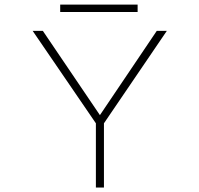

<svg xmlns="http://www.w3.org/2000/svg" viewBox="-20 -838 890 858"><path d="M249 -817.5H595V-784.5H249ZM408.5 0V-287L126 -700H171.5L426.5 -323.5L680.5 -700H725.5L444.5 -287V0Z"/></svg>

Font: League Mono Wide Thin
Style: Regular
Weight: 100
Width: 8
Designer: Tyler Finck
Foundry: The League of Moveable Type / Tyler Finck
Version: Version 2.210